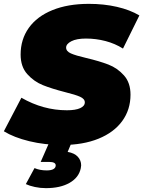

<svg xmlns="http://www.w3.org/2000/svg" viewBox="-43 -736 743 996"><path d="M-23 -55 68 -229Q181 -164 304 -164Q349 -164 373 -175Q397 -186 397 -205Q397 -223 372.5 -234Q348 -245 295 -258Q225 -276 179 -294.5Q133 -313 98.5 -351.5Q64 -390 64 -453Q64 -532 106.5 -591.5Q149 -651 229 -683.5Q309 -716 418 -716Q496 -716 563.5 -700.5Q631 -685 680 -656L595 -484Q554 -510 504.5 -523Q455 -536 403 -536Q354 -536 327 -522Q300 -508 300 -489Q300 -470 324.5 -459Q349 -448 405 -435Q473 -419 519.5 -401Q566 -383 600 -345Q634 -307 634 -245Q634 -167 591 -108Q548 -49 468 -16.5Q388 16 280 16Q189 16 109 -3.5Q29 -23 -23 -55ZM91 219 136 136Q164 148 199 148Q223 148 234.5 141Q246 134 246 122Q246 104 212 104H168L218 -10H334L308 52Q343 58 360.5 77Q378 96 378 122Q378 127 376 137Q366 185 318 212.5Q270 240 195 240Q166 240 138 234Q110 228 91 219Z"/></svg>

Font: Montserrat Alternates Black
Style: Italic
Weight: 900
Italic angle: -11.3°
Designer: Julieta Ulanovsky
Foundry: Julieta Ulanovsky
Version: Version 7.200